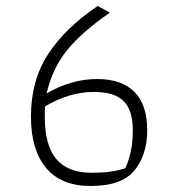

<svg xmlns="http://www.w3.org/2000/svg" viewBox="-20 -619 572 639"><path d="M83 -231Q83 -351 140 -438.5Q197 -526 305 -599L346 -577Q254 -514 204.5 -453.5Q155 -393 135 -308Q218 -356 303 -356Q385 -356 427.5 -313Q470 -270 470 -185Q470 -105 428 -52.5Q386 0 282 0Q183 0 133 -60.5Q83 -121 83 -231ZM397 -59Q422 -113 422 -185Q422 -252 391.5 -282.5Q361 -313 292 -313Q211 -313 130 -265Q129 -253 129 -231Q129 -135 167.5 -89.5Q206 -44 285 -44Q321 -44 346 -47.5Q371 -51 397 -59Z"/></svg>

Font: Athiti Light
Style: Regular
Weight: 300
Designer: CadsonDemak Team
Foundry: CadsonDemak
Version: Version 1.032